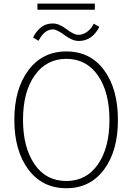

<svg xmlns="http://www.w3.org/2000/svg" viewBox="-20 -1001 716 1039"><path d="M159.2 -797.9Q172.9 -828.1 199.7 -851.1Q226.6 -874 265.6 -874Q299.8 -874 339.8 -843.3Q379.9 -812.5 404.3 -812.5Q428.7 -812.5 451.7 -829.1Q474.6 -845.7 487.3 -873L517.6 -855.5Q478.5 -779.3 406.2 -779.3Q372.1 -779.3 330.1 -810.5Q288.1 -841.8 266.6 -841.8Q219.7 -841.8 188.5 -780.3ZM182.6 -948.2V-981.4H493.2V-948.2ZM57.6 -352.5Q57.6 -519.5 133.8 -621.1Q210 -722.7 338.9 -722.7Q468.8 -722.7 543.5 -621.1Q618.2 -519.5 618.2 -351.6Q618.2 -184.6 543 -83.5Q467.8 17.6 338.9 17.6Q209 17.6 133.3 -84Q57.6 -185.5 57.6 -352.5ZM104.5 -352.5Q104.5 -204.1 166.5 -112.8Q228.5 -21.5 338.9 -21.5Q447.3 -21.5 509.8 -111.3Q572.3 -201.2 572.3 -351.6Q572.3 -502.9 509.8 -592.8Q447.3 -682.6 338.9 -682.6Q231.4 -682.6 168 -593.3Q104.5 -503.9 104.5 -352.5Z"/></svg>

Font: Gothic A1 ExtraLight
Style: Regular
Weight: 275
Designer: HanYang I&C Co.,Ltd.
Foundry: HanYang I&C Co.,Ltd.
Version: Version 2.50